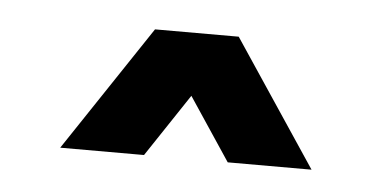

<svg xmlns="http://www.w3.org/2000/svg" viewBox="-27 -917 446 223"><g transform="rotate(5 195.5 -806.0)"><path d="M146.5 -878.9H244.1L341.8 -732.4H244.1L195.3 -805.7L146.5 -732.4H48.8Z"/></g></svg>

Font: BabelStone Runic Dotted
Style: Regular
Weight: 400
Designer: Andrew West
Foundry: BabelStone
Version: Version 3.003 March 14, 2022